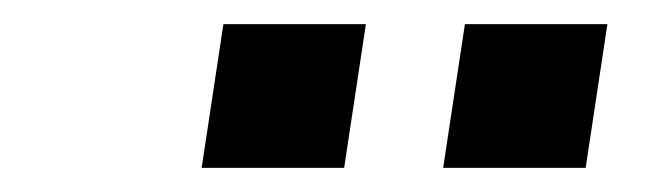

<svg xmlns="http://www.w3.org/2000/svg" viewBox="-20 -743 540 159"><path d="M347 -604 365 -723H483L465 -604ZM147 -604 165 -723H283L265 -604Z"/></svg>

Font: Nunito Sans 7pt SemiCondensed
Style: Bold Italic
Weight: 700
Width: 4
Italic angle: -9°
Designer: Vernon Adams
Foundry: Vernon Adams
Version: Version 3.101;gftools[0.9.27]